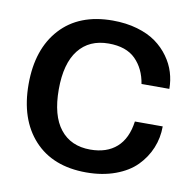

<svg xmlns="http://www.w3.org/2000/svg" viewBox="-66 -591 665 667"><g transform="rotate(10 267.0 -258.0)"><path d="M279.8 9.8Q161.6 9.8 95.7 -62Q29.8 -133.8 29.8 -257.8Q29.8 -381.8 95.7 -453.9Q161.6 -525.9 279.8 -525.9Q327.1 -525.9 366.7 -514.4Q406.2 -502.9 433.1 -483.4Q460 -463.9 478.5 -438Q497.1 -412.1 505.6 -384Q514.2 -356 514.2 -326.2H416Q407.7 -378.9 374.8 -411.9Q341.8 -444.8 279.8 -444.8Q211.4 -444.8 173.8 -397.2Q136.2 -349.6 136.2 -257.8Q136.2 -165.5 173.8 -118.2Q211.4 -70.8 279.8 -70.8Q337.9 -70.8 372.8 -101.8Q407.7 -132.8 416 -193.8H514.2Q514.2 -153.3 499.3 -117.2Q484.4 -81.1 456.3 -52.5Q428.2 -23.9 382.6 -7.1Q336.9 9.8 279.8 9.8Z"/></g></svg>

Font: Creato Display Medium
Style: Regular
Weight: 500
Version: Version 1.000